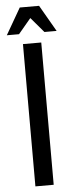

<svg xmlns="http://www.w3.org/2000/svg" viewBox="-75 -911 364 941"><g transform="rotate(-5 107.5 -440.0)"><path d="M150 -700V0H60V-700ZM-15 -750 60 -880H155L230 -750H170L107 -824L45 -750Z"/></g></svg>

Font: Cuprum
Style: Regular
Weight: 400
Designer: Jovanny Lemonad
Foundry: Jovanny Lemonad
Version: Version 1.002